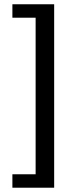

<svg xmlns="http://www.w3.org/2000/svg" viewBox="-20 -728 364 900"><path d="M38.1 151.9V88.9H147V-645H38.1V-708H233.9V151.9Z"/></svg>

Font: SourceSansPro-Semibold
Style: Regular
Weight: 600
Designer: Paul D. Hunt
Foundry: Adobe Systems Incorporated
Version: Version 2.020;PS 2.0;hotconv 1.0.86;makeotf.lib2.5.63406